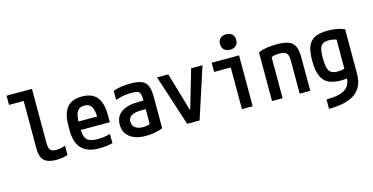

<svg xmlns="http://www.w3.org/2000/svg" viewBox="-91 -1216 3682 1897"><g transform="rotate(-15 1750.0 -267.5)"><path d="M348 10Q261 10 223 -27Q185 -64 185 -150V-636H35V-730H295V-176Q295 -124 311.5 -105Q328 -86 374 -86Q400 -86 422.5 -91Q445 -96 465 -104V-8Q437 1 408 5.5Q379 10 348 10Z M787 10Q666 10 607 -51.5Q548 -113 548 -240V-280Q548 -409 597 -469.5Q646 -530 750 -530Q855 -530 904 -469.5Q953 -409 953 -280V-213H601V-300H868L847 -271V-276Q847 -363 824.5 -400Q802 -437 751 -437Q699 -437 677 -400Q655 -363 655 -276V-245Q655 -181 667 -146Q679 -111 710 -97Q741 -83 796 -83Q825 -83 855 -86.5Q885 -90 924 -100V-6Q892 1 856.5 5.5Q821 10 787 10Z M1264 10Q1159 10 1100 -36Q1041 -82 1041 -164Q1041 -247 1103 -290.5Q1165 -334 1285 -334H1382V-246H1286Q1218 -246 1184 -226Q1150 -206 1150 -165Q1150 -125 1179 -103Q1208 -81 1260 -81Q1288 -81 1313 -88Q1338 -95 1358 -109L1329 -49V-337Q1329 -380 1322.5 -402Q1316 -424 1296 -431Q1276 -438 1236 -438Q1209 -438 1184 -435.5Q1159 -433 1132 -427Q1105 -421 1070 -410V-503Q1106 -516 1151.5 -523Q1197 -530 1248 -530Q1320 -530 1361.5 -513Q1403 -496 1420 -454.5Q1437 -413 1437 -340V-22Q1404 -7 1357 1.5Q1310 10 1264 10Z M1687 0 1518 -520H1633L1748 -127H1752L1867 -520H1983L1814 0Z M2247 0V-426H2077V-520H2357V0ZM2287 -597Q2249 -597 2226.5 -618.5Q2204 -640 2204 -676Q2204 -713 2226.5 -734Q2249 -755 2287 -755Q2325 -755 2347.5 -734Q2370 -713 2370 -676Q2370 -640 2347.5 -618.5Q2325 -597 2287 -597Z M2555 -498Q2594 -515 2639 -522.5Q2684 -530 2740 -530Q2820 -530 2864.5 -513Q2909 -496 2927.5 -454.5Q2946 -413 2946 -340V0H2838V-334Q2838 -374 2829.5 -396Q2821 -418 2800 -426.5Q2779 -435 2741 -435Q2722 -435 2705.5 -432.5Q2689 -430 2670.5 -423Q2652 -416 2626 -402L2663 -470V0H2555Z M3079 124Q3210 124 3269 85.5Q3328 47 3328 -37V-471L3354 -413Q3324 -425 3300 -430Q3276 -435 3252 -435Q3213 -435 3190.5 -421.5Q3168 -408 3158.5 -374.5Q3149 -341 3149 -282Q3149 -218 3159 -181Q3169 -144 3192.5 -129Q3216 -114 3258 -114Q3281 -114 3304 -118.5Q3327 -123 3357 -131L3384 -35Q3358 -29 3329 -24.5Q3300 -20 3266 -20Q3184 -20 3135 -46.5Q3086 -73 3063.5 -131Q3041 -189 3041 -284Q3041 -375 3063 -429Q3085 -483 3134.5 -506.5Q3184 -530 3266 -530Q3366 -530 3436 -498V-44Q3436 90 3348.5 155Q3261 220 3079 220Z"/></g></svg>

Font: M PLUS Code Latin Medium
Style: Regular
Weight: 500
Designer: Coji Morishita
Foundry: UNDERFOREST DESIGN
Version: Version 1.002; ttfautohint (v1.8.3)